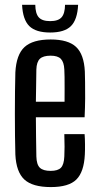

<svg xmlns="http://www.w3.org/2000/svg" viewBox="-20 -772 412 800"><path d="M192 7.5Q115.5 7.5 81.5 -24Q47.5 -55.5 44 -128Q43 -163 42.5 -206.8Q42 -250.5 42 -298Q42 -345.5 42.5 -390.2Q43 -435 44 -470.5Q48 -544.5 82.2 -576Q116.5 -607.5 191 -607.5Q264 -607.5 297 -576.5Q330 -545.5 333.5 -474Q334 -459.5 334.5 -430Q335 -400.5 334.8 -362.2Q334.5 -324 332.5 -283.5H129.5Q129.5 -244.5 130.2 -204.2Q131 -164 131.5 -120Q132.5 -86 146.2 -73Q160 -60 191 -60Q221 -60 233.8 -73Q246.5 -86 248 -120Q249 -136.5 249 -160.2Q249 -184 248 -213H332.5Q334 -195 334.2 -171Q334.5 -147 333.5 -128Q330 -55.5 298.2 -24Q266.5 7.5 192 7.5ZM129.5 -348H249Q249 -376 249.2 -403.2Q249.5 -430.5 249 -451.5Q248.5 -472.5 248 -482.5Q246.5 -513.5 233.5 -526.8Q220.5 -540 191 -540Q159.5 -540 146 -526.8Q132.5 -513.5 131.5 -482.5Q131 -446 130.5 -413Q130 -380 129.5 -348ZM189 -636.5Q129.5 -636.5 102.2 -663.2Q75 -690 72 -752H127Q127.5 -715.5 141.5 -699.8Q155.5 -684 189 -684Q222.5 -684 236.5 -699.8Q250.5 -715.5 251 -752H305.5Q302.5 -690 275.5 -663.2Q248.5 -636.5 189 -636.5Z"/></svg>

Font: Big Shoulders Display Thin SemiBold
Style: Regular
Weight: 600
Version: Version 2.002